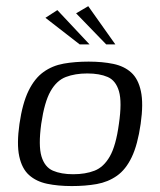

<svg xmlns="http://www.w3.org/2000/svg" viewBox="-20 -606 526 631"><path d="M216 5.5Q170.7 5.5 135 -2Q99.2 -9.5 75.7 -30.5Q52.1 -51.4 43.3 -92.1Q34.5 -132.8 44 -199Q53.8 -266.7 73.8 -307.6Q93.8 -348.5 122.9 -369.3Q151.9 -390.2 189.3 -396.9Q226.7 -403.5 271.4 -403.5Q316.6 -403.5 352.5 -396Q388.4 -388.5 411.4 -367.5Q434.5 -346.6 443.1 -306Q451.8 -265.4 442.3 -199Q432.5 -130.5 413 -89.7Q393.5 -48.8 364.3 -28.3Q335.2 -7.8 297.9 -1.1Q260.7 5.5 216 5.5ZM220.5 -33.4Q260.8 -33.4 290.8 -45.1Q320.9 -56.8 341 -92.1Q361.1 -127.3 370.8 -199Q381.3 -270.7 371 -306Q360.7 -341.4 333.9 -353Q307.1 -364.6 266.8 -364.6Q226.8 -364.6 196.4 -353Q166 -341.4 146 -306Q126 -270.7 115.5 -199Q105.8 -127.3 116.3 -92.1Q126.9 -56.8 153.9 -45.1Q181 -33.4 220.5 -33.4ZM242 -460 129.3 -547.5 168.5 -572.8 274.3 -460ZM329.1 -460 230.1 -562.2 270 -585.7 359.1 -460Z"/></svg>

Font: Genos Thin
Style: Italic
Weight: 100
Italic angle: -8°
Designer: Robert E. Leuschke
Foundry: Robert E. Leuschke
Version: Version 1.010